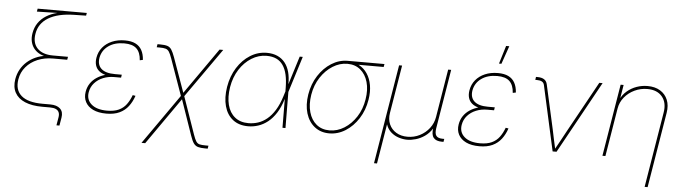

<svg xmlns="http://www.w3.org/2000/svg" viewBox="-54 -993 5115 1435"><g transform="rotate(5 2503.5 -275.5)"><path d="M395 128.9 405.3 68.4Q409.2 45.9 402.8 30.8Q396.5 15.6 379.9 7.8Q363.3 0 335.4 0H277.3Q199.7 0 147.2 -22.2Q94.7 -44.4 71.8 -86.7Q48.8 -128.9 58.6 -188.5Q65.4 -228.5 84.2 -262Q103 -295.4 131.6 -320.6Q160.2 -345.7 195.8 -361.3Q231.4 -377 271.5 -381.8L270.5 -377Q241.2 -381.8 217.8 -395.5Q194.3 -409.2 178.7 -430.4Q163.1 -451.7 157 -479.7Q150.9 -507.8 156.7 -541.5Q164.1 -585.4 186.8 -618.7Q209.5 -651.9 245.8 -674.6Q282.2 -697.3 329.1 -708.5L175.3 -705.1L179.2 -727.5H547.9L544.4 -707L453.6 -705.1Q333 -702.6 262.5 -660.2Q191.9 -617.7 179.2 -539.1Q167.5 -469.7 206.5 -429.2Q245.6 -388.7 323.7 -388.7H436.5L432.6 -366.2H326.7Q262.7 -366.2 210.4 -344.2Q158.2 -322.3 124.3 -282.2Q90.3 -242.2 81.5 -188.5Q68.4 -108.9 117.9 -65.7Q167.5 -22.5 277.3 -22.5H335.4Q385.3 -22.5 410.2 1.2Q435.1 24.9 427.7 68.4L417.5 128.9Z M758.8 9.3Q698.2 9.3 658.4 -10Q618.7 -29.3 601.1 -63.2Q583.5 -97.2 590.8 -140.1Q596.7 -175.8 615.5 -203.6Q634.3 -231.4 664.1 -250.7Q693.8 -270 731.2 -280Q768.6 -290 811 -290H848.6L845.2 -268.1H793.5Q749 -268.1 710.7 -252.4Q672.4 -236.8 646.5 -207.8Q620.6 -178.7 613.8 -138.7Q604.5 -82.5 644.5 -47.9Q684.6 -13.2 762.2 -13.2Q814.9 -13.2 849.6 -29.3Q884.3 -45.4 906.2 -75Q928.2 -104.5 943.4 -145.5L964.4 -142.1Q949.2 -96.7 923.1 -62.5Q897 -28.3 856.9 -9.5Q816.9 9.3 758.8 9.3ZM807.1 -268.6Q763.2 -268.6 730.7 -277.1Q698.2 -285.6 678.5 -302.2Q658.7 -318.8 651.1 -343.8Q643.6 -368.7 648.9 -400.9Q656.2 -445.3 683.3 -478.3Q710.4 -511.2 753.2 -529.5Q795.9 -547.9 850.6 -547.9Q898.4 -547.9 929.4 -532.5Q960.4 -517.1 976.8 -487.5Q993.2 -458 996.1 -414.6L973.1 -409.7Q969.2 -468.8 939.2 -497.1Q909.2 -525.4 847.2 -525.4Q775.4 -525.4 728.8 -492.2Q682.1 -459 671.4 -402.3Q662.6 -349.1 694.6 -319.8Q726.6 -290.5 796.9 -290.5H848.6L845.2 -268.6Z M1039.6 204.1 1308.1 -178.7H1325.2L1425.3 108.4Q1437 142.1 1447 157.7Q1457 173.3 1473.1 177.5Q1489.3 181.6 1519.5 181.6H1540L1536.6 204.1H1517.6Q1483.4 204.1 1463.4 198.2Q1443.4 192.4 1430.4 174.1Q1417.5 155.8 1404.8 118.2L1313 -147L1067.4 204.1ZM1305.2 -163.6 1205.6 -444.3Q1193.8 -477.5 1183.8 -492.9Q1173.8 -508.3 1157.7 -512.9Q1141.6 -517.6 1111.3 -517.6H1090.8L1094.7 -541H1113.8Q1148.9 -541 1168.5 -534.9Q1188 -528.8 1200.2 -510.3Q1212.4 -491.7 1225.6 -455.1L1318.4 -195.8L1560.1 -541H1587.9L1322.3 -163.6Z M1822.8 11.2Q1752.9 11.2 1707.5 -24.4Q1662.1 -60.1 1644.8 -123.3Q1627.4 -186.5 1640.6 -269Q1654.3 -350.6 1693.8 -413.3Q1733.4 -476.1 1790.8 -512Q1848.1 -547.9 1915 -547.9Q1960 -547.9 1994.1 -532.7Q2028.3 -517.6 2051.3 -488.8Q2074.2 -460 2085.2 -419.2Q2096.2 -378.4 2095.2 -326.2H2101.1L2100.1 -272.5L2102.1 0H2079.6L2077.6 -300.3Q2077.1 -356 2067.6 -397.9Q2058.1 -439.9 2038.3 -468.5Q2018.6 -497.1 1988.3 -511.2Q1958 -525.4 1915.5 -525.4Q1855.5 -525.4 1802.5 -492.4Q1749.5 -459.5 1712.6 -401.9Q1675.8 -344.2 1663.1 -269Q1650.9 -192.9 1665.8 -135Q1680.7 -77.1 1720.7 -44.7Q1760.7 -12.2 1822.8 -12.2Q1859.9 -12.2 1895 -23.7Q1930.2 -35.2 1961.9 -61.3Q1993.7 -87.4 2020.3 -130.4Q2046.9 -173.3 2066.4 -235.8L2161.6 -541H2184.6L2099.6 -269L2083 -213.9H2077.1Q2058.6 -152.8 2031 -109.9Q2003.4 -66.9 1969.5 -40Q1935.5 -13.2 1898.2 -1Q1860.8 11.2 1822.8 11.2Z M2430.7 11.2Q2366.2 11.2 2320.8 -24.7Q2275.4 -60.5 2256.3 -123Q2237.3 -185.5 2250 -265.1Q2263.2 -345.2 2303.2 -407.2Q2343.3 -469.2 2400.4 -505.1Q2457.5 -541 2522.5 -541H2797.4L2793.5 -518.6H2574.2H2522.5Q2464.4 -518.6 2411.9 -485.6Q2359.4 -452.6 2322 -395.5Q2284.7 -338.4 2272.5 -265.1Q2260.7 -191.4 2276.9 -134Q2293 -76.7 2332.8 -43.9Q2372.6 -11.2 2430.7 -11.2Q2489.3 -11.2 2541.5 -43.9Q2593.8 -76.7 2630.9 -134Q2668 -191.4 2679.7 -265.1Q2691.9 -338.4 2675.5 -395.8Q2659.2 -453.1 2619.6 -485.8Q2580.1 -518.6 2522.5 -518.6L2521.5 -537.1Q2569.8 -537.1 2607.7 -517.1Q2645.5 -497.1 2669.9 -460.7Q2694.3 -424.3 2703.1 -374.5Q2711.9 -324.7 2702.1 -265.1Q2689.5 -185.5 2649.4 -123Q2609.4 -60.5 2552.5 -24.7Q2495.6 11.2 2430.7 11.2Z M2784.2 204.1 2907.2 -541H2929.7L2870.1 -179.7Q2862.3 -132.8 2878.7 -95.5Q2895 -58.1 2930.7 -36.4Q2966.3 -14.6 3015.6 -14.6Q3065.4 -14.6 3107.9 -36.4Q3150.4 -58.1 3179.2 -95.5Q3208 -132.8 3215.8 -179.7L3275.4 -541H3297.9L3224.6 -96.7Q3218.3 -56.6 3231.4 -39.6Q3244.6 -22.5 3279.8 -22.5H3291.5L3287.6 0H3275.9Q3231 0 3212.6 -23.4Q3194.3 -46.9 3202.1 -96.7L3215.8 -179.7H3233.4Q3224.6 -127.9 3201.4 -92Q3178.2 -56.2 3146.5 -34.2Q3114.7 -12.2 3080.3 -2.2Q3045.9 7.8 3015.6 7.8Q2985.4 7.8 2953.1 -2.2Q2920.9 -12.2 2895 -34.2Q2869.1 -56.2 2856.4 -92Q2843.8 -127.9 2852.5 -179.7H2870.1L2806.6 204.1Z M3557.1 9.3Q3496.6 9.3 3456.8 -10Q3417 -29.3 3399.4 -63.2Q3381.8 -97.2 3389.2 -140.1Q3395 -175.8 3413.8 -203.6Q3432.6 -231.4 3462.4 -250.7Q3492.2 -270 3529.5 -280Q3566.9 -290 3609.4 -290H3647L3643.6 -268.1H3591.8Q3547.4 -268.1 3509 -252.4Q3470.7 -236.8 3444.8 -207.8Q3418.9 -178.7 3412.1 -138.7Q3402.8 -82.5 3442.9 -47.9Q3482.9 -13.2 3560.5 -13.2Q3613.3 -13.2 3647.9 -29.3Q3682.6 -45.4 3704.6 -75Q3726.6 -104.5 3741.7 -145.5L3762.7 -142.1Q3747.6 -96.7 3721.4 -62.5Q3695.3 -28.3 3655.3 -9.5Q3615.2 9.3 3557.1 9.3ZM3605.5 -268.6Q3561.5 -268.6 3529.1 -277.1Q3496.6 -285.6 3476.8 -302.2Q3457 -318.8 3449.5 -343.8Q3441.9 -368.7 3447.3 -400.9Q3454.6 -445.3 3481.7 -478.3Q3508.8 -511.2 3551.5 -529.5Q3594.2 -547.9 3648.9 -547.9Q3696.8 -547.9 3727.8 -532.5Q3758.8 -517.1 3775.1 -487.5Q3791.5 -458 3794.4 -414.6L3771.5 -409.7Q3767.6 -468.8 3737.5 -497.1Q3707.5 -525.4 3645.5 -525.4Q3573.7 -525.4 3527.1 -492.2Q3480.5 -459 3469.7 -402.3Q3460.9 -349.1 3492.9 -319.8Q3524.9 -290.5 3595.2 -290.5H3647L3643.6 -268.6ZM3649.9 -619.1 3691.4 -754.9H3715.3L3668 -619.1Z M4106.4 0 3998 -489.7Q3993.7 -506.8 3979.7 -514.2Q3965.8 -521.5 3942.4 -521.5H3930.7L3934.1 -543.9H3944.3Q3976.6 -543.9 3995.1 -532.2Q4013.7 -520.5 4019 -495.6L4092.8 -164.1Q4100.6 -127 4108.4 -89.4Q4116.2 -51.8 4125 -14.6H4119.1Q4140.6 -51.8 4160.6 -89.4Q4180.7 -127 4201.2 -164.1L4409.2 -541H4434.1L4135.7 0Z M4562 -361.3 4502.4 0H4480L4569.3 -541H4591.8L4572.3 -423.8H4566.4Q4585.4 -465.8 4617.7 -493.4Q4649.9 -521 4689.7 -534.9Q4729.5 -548.8 4771 -548.8Q4827.1 -548.8 4866 -525.1Q4904.8 -501.5 4922.1 -459.5Q4939.5 -417.5 4930.2 -361.3L4836.9 204.1H4814.5L4907.7 -361.3Q4920.4 -435.5 4883.1 -481Q4845.7 -526.4 4771.5 -526.4Q4720.7 -526.4 4675.8 -505.1Q4630.9 -483.9 4600.3 -446.5Q4569.8 -409.2 4562 -361.3Z"/></g></svg>

Font: Inter 17pt Thin
Style: Italic
Weight: 250
Italic angle: -9.3988°
Version: Version 4.001;git-66647c0bb